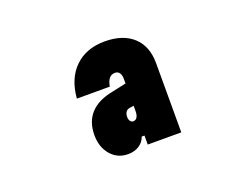

<svg xmlns="http://www.w3.org/2000/svg" viewBox="-67 -936 733 581"><g transform="rotate(-20 300.0 -645.5)"><path d="M260 -473Q226 -473 204.5 -498Q183 -523 183 -562Q183 -605 207.5 -631.5Q232 -658 280 -667L331 -678V-606L312 -603Q304 -602 299.5 -596Q295 -590 295 -579Q295 -571 299 -566Q303 -561 308 -561Q316 -561 320.5 -568Q325 -575 325 -588V-692Q325 -704 320 -711Q315 -718 306 -718Q294 -718 287 -709.5Q280 -701 277 -684H171Q176 -747 212.5 -782.5Q249 -818 309 -818Q367 -818 400 -788Q433 -758 433 -703V-480H325V-509H316Q311 -493 296 -483Q281 -473 260 -473Z"/></g></svg>

Font: Martian Mono Condensed
Style: Bold
Weight: 700
Width: 3
Designer: Roman Shamin
Foundry: Evil Martians
Version: Version 1.000